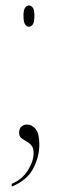

<svg xmlns="http://www.w3.org/2000/svg" viewBox="-20 -529 227 703"><path d="M86 -431Q78 -431 72 -439.5Q66 -448 66 -471Q66 -493 72 -501Q78 -509 86 -509Q94 -509 100 -501Q106 -493 106 -471Q106 -448 100 -439.5Q94 -431 86 -431ZM23 144Q60 129 81.5 95.5Q103 62 103 31Q103 13 95 3.5Q87 -6 76.5 -11.5Q66 -17 58 -23.5Q50 -30 50 -43Q50 -59 59 -66Q68 -73 79 -73Q97 -73 110.5 -56.5Q124 -40 124 0Q124 46 101 89Q78 132 23 154Z"/></svg>

Font: Noto Serif Display Condensed Thin
Style: Regular
Weight: 100
Width: 3
Designer: Monotype Design Team
Foundry: Monotype Imaging Inc.
Version: Version 2.009